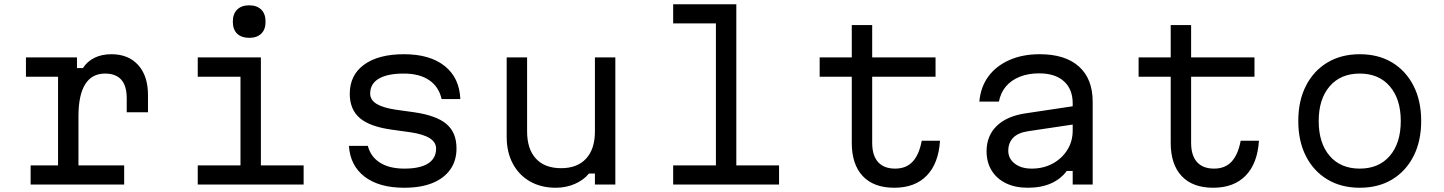

<svg xmlns="http://www.w3.org/2000/svg" viewBox="-20 -868 6790 903"><path d="M102 -598H342V-548H370Q391 -580 425 -596.5Q459 -613 504 -613Q584 -613 630 -562Q676 -511 676 -421V-340H576V-406Q576 -522 474 -522Q412 -522 380.5 -471.5Q349 -421 349 -321V-90H564V0H124V-90H253V-507H102Z M910 -598H1207V-90H1408V0H910V-90H1111V-507H910ZM1152 -690Q1116 -690 1095.5 -709.5Q1075 -729 1075 -766Q1075 -803 1095.5 -823Q1116 -843 1152 -843Q1188 -843 1208.5 -823Q1229 -803 1229 -766Q1229 -729 1208.5 -709.5Q1188 -690 1152 -690Z M1710 -182Q1723 -131 1767 -103Q1811 -75 1882 -75Q1955 -75 1993 -99Q2031 -123 2031 -169Q2031 -199 2001 -218Q1971 -237 1910 -246L1824 -258Q1720 -272 1672.5 -312.5Q1625 -353 1625 -427Q1625 -515 1692.5 -564Q1760 -613 1880 -613Q2002 -613 2071.5 -557.5Q2141 -502 2145 -402H2057Q2044 -460 1998.5 -491Q1953 -522 1879 -522Q1802 -522 1761.5 -498Q1721 -474 1721 -428Q1721 -398 1751 -379.5Q1781 -361 1842 -352L1928 -340Q2032 -325 2079.5 -285Q2127 -245 2127 -170Q2127 -112 2097.5 -70.5Q2068 -29 2013.5 -7Q1959 15 1881 15Q1763 15 1695 -37Q1627 -89 1621 -182Z M2874 -598V0H2778V-52H2750Q2725 -21 2683.5 -3Q2642 15 2594 15Q2525 15 2473 -14.5Q2421 -44 2392 -98Q2363 -152 2363 -224V-598H2459V-250Q2459 -167 2500.5 -122Q2542 -77 2619 -77Q2695 -77 2736.5 -122Q2778 -167 2778 -250V-598Z M3146 -848H3443V-90H3644V0H3146V-90H3347V-758H3146Z M4082 -750V-598H4380V-507H4082V-196Q4082 -137 4109.5 -106Q4137 -75 4190 -75Q4242 -75 4272.5 -108Q4303 -141 4315 -206H4401Q4394 -99 4338.5 -42Q4283 15 4186 15Q4089 15 4037.5 -40Q3986 -95 3986 -196V-507H3835V-598H3986V-750Z M5037 -370V-284L4816 -251Q4768 -244 4745 -220Q4722 -196 4722 -159Q4722 -122 4752.5 -98.5Q4783 -75 4832 -75Q4887 -75 4930.5 -98.5Q4974 -122 4999.5 -162.5Q5025 -203 5025 -254V-382Q5025 -449 4983.5 -486Q4942 -523 4867 -523Q4816 -523 4776 -507Q4736 -491 4711 -461.5Q4686 -432 4678 -390H4586Q4592 -459 4628.5 -508.5Q4665 -558 4727 -585.5Q4789 -613 4870 -613Q4990 -613 5054.5 -555Q5119 -497 5119 -390V0H5025V-64H4997Q4969 -26 4923 -5.5Q4877 15 4814 15Q4754 15 4710.5 -6.5Q4667 -28 4643.5 -66.5Q4620 -105 4620 -157Q4620 -229 4667.5 -275.5Q4715 -322 4804 -335Z M5582 -750V-598H5880V-507H5582V-196Q5582 -137 5609.5 -106Q5637 -75 5690 -75Q5742 -75 5772.5 -108Q5803 -141 5815 -206H5901Q5894 -99 5838.5 -42Q5783 15 5686 15Q5589 15 5537.5 -40Q5486 -95 5486 -196V-507H5335V-598H5486V-750Z M6375 15Q6288 15 6223 -24Q6158 -63 6122 -133.5Q6086 -204 6086 -299Q6086 -394 6122 -464.5Q6158 -535 6223 -574Q6288 -613 6375 -613Q6463 -613 6527.5 -574Q6592 -535 6628 -464.5Q6664 -394 6664 -299Q6664 -204 6628 -133.5Q6592 -63 6527.5 -24Q6463 15 6375 15ZM6375 -75Q6465 -75 6516.5 -135Q6568 -195 6568 -299Q6568 -402 6516.5 -462Q6465 -522 6375 -522Q6285 -522 6233.5 -462Q6182 -402 6182 -299Q6182 -195 6233.5 -135Q6285 -75 6375 -75Z"/></svg>

Font: Martian Mono SemiExpanded Light
Style: Regular
Weight: 300
Width: 6
Monospace: yes
Designer: Roman Shamin
Foundry: Evil Martians
Version: Version 0.930